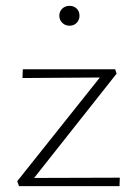

<svg xmlns="http://www.w3.org/2000/svg" viewBox="-20 -637 463 657"><path d="M39 -17 333 -386 355 -372 57 -370 58 -400H374L379 -385L84 -12L64 -28L390 -29L389 0H45ZM218 -549Q203 -549 193 -559Q183 -569 183 -583Q183 -598 193 -607.5Q203 -617 218 -617Q233 -617 242.5 -607.5Q252 -598 252 -583Q252 -569 242.5 -559Q233 -549 218 -549Z"/></svg>

Font: Ysabeau Infant ExtraLight
Style: Regular
Weight: 250
Designer: Christian Thalmann (Catharsis Fonts)
Version: Version 2.001;gftools[0.9.30]; featfreeze: ss01,ss02,lnum